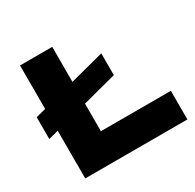

<svg xmlns="http://www.w3.org/2000/svg" viewBox="-161 -927 1122 1104"><g transform="rotate(-30 400.0 -375.0)"><path d="M541 -576.7V-432.3L36 -299.4V-444.2ZM315.5 -94.7 219.5 -190.1H779.9V0H101.7V-750H315.5Z"/></g></svg>

Font: Unbounded Variable
Style: Regular
Weight: 400
Designer: Luke Prowse, Jean-Baptiste Morizot, Fátima Lázaro, Florian Runge
Foundry: NaN
Version: Version 1.600;FEAKit 1.0